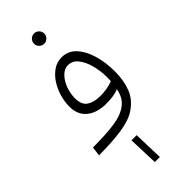

<svg xmlns="http://www.w3.org/2000/svg" viewBox="-291 -720 994 994"><g transform="rotate(-45 206.5 -222.5)"><path d="M0 5 7 -46Q49 -46 93 -48Q137 -50 174.5 -56.5Q212 -63 237 -76Q263 -88 281.5 -110Q300 -132 308 -172Q287 -163 262.5 -160Q238 -157 217 -157Q150 -157 110 -189Q70 -221 70 -282Q70 -318 81 -355Q92 -392 112 -422.5Q132 -453 160 -472Q188 -491 222 -491Q269 -491 301 -456.5Q333 -422 349.5 -366Q366 -310 366 -245Q366 -178 346 -126.5Q326 -75 274 -41Q234 -15 164.5 -5Q95 5 0 5ZM121 -292Q121 -243 149.5 -225Q178 -207 223 -207Q273 -207 315 -223Q316 -236 316 -251Q316 -297 304.5 -340.5Q293 -384 271 -411.5Q249 -439 216 -439Q191 -439 169 -417.5Q147 -396 134 -362Q121 -328 121 -292ZM209 -604Q193 -604 182 -615Q171 -626 171 -641Q171 -657 182 -668Q193 -679 209 -679Q224 -679 235 -668Q246 -657 246 -641Q246 -626 235 -615Q224 -604 209 -604ZM180 234 174 69H212L217 234Z"/></g></svg>

Font: Noto Sans Arabic UI SmCn Lt
Style: Regular
Weight: 300
Width: 4
Designer: Monotype Design Team, Nadine Chahine and Nizar Qandah
Foundry: Monotype Imaging Inc.
Version: Version 2.010; ttfautohint (v1.8.4.7-5d5b)